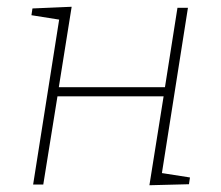

<svg xmlns="http://www.w3.org/2000/svg" viewBox="-20 -546 654 568"><path d="M78 0 155 -488 73 -501 76 -521 192 -526 154 -288H468L505 -523H536L459 -34L542 -21L539 -1L422 2L464 -261H150L108 0Z"/></svg>

Font: Bitter ExtraLight
Style: Italic
Weight: 200
Italic angle: -9°
Designer: Sol Matas, and Bitter project Authors
Foundry: Sol Matas
Version: Version 2.001